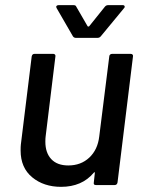

<svg xmlns="http://www.w3.org/2000/svg" viewBox="-20 -718 565 745"><path d="M415 -509H487Q492 -509 494.5 -506Q497 -503 496 -499L436 -10Q434 0 425 0H352Q342 0 344 -10L348 -47Q349 -49 347.5 -49.5Q346 -50 344 -48Q298 7 217 7Q150 7 105 -30Q60 -67 60 -134Q60 -150 61 -158L103 -499Q105 -509 114 -509H187Q191 -509 193.5 -506Q196 -503 195 -499L157 -188Q156 -181 156 -168Q156 -125 179 -100.5Q202 -76 245 -76Q294 -76 326.5 -106.5Q359 -137 365 -188L404 -499Q404 -503 407 -506Q410 -509 415 -509ZM198 -691Q198 -694 200.5 -696Q203 -698 207 -698H266Q274 -698 276 -692L320 -616Q321 -615 323 -615Q325 -615 326 -616L387 -692Q392 -698 399 -698H457Q462 -698 463.5 -694Q465 -690 461 -686L371 -577Q366 -571 358 -571H275Q267 -571 263 -577L200 -686Q198 -690 198 -691Z"/></svg>

Font: Barlow Medium
Style: Italic
Weight: 500
Italic angle: -7°
Designer: Jeremy Tribby
Foundry: Tribby Type
Version: Version 1.408